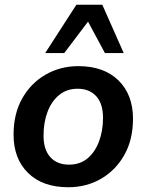

<svg xmlns="http://www.w3.org/2000/svg" viewBox="-20 -777 616 807"><path d="M267 10Q159 10 98 -50Q37 -110 37 -211Q37 -299 73.5 -363.5Q110 -428 172 -463.5Q234 -499 309 -499Q417 -499 478 -439Q539 -379 539 -278Q539 -190 502.5 -125.5Q466 -61 404.5 -25.5Q343 10 267 10ZM270 -85Q316 -85 347.5 -111Q379 -137 396 -182Q413 -227 413 -282Q413 -341 384.5 -372.5Q356 -404 306 -404Q261 -404 229 -378Q197 -352 180 -307.5Q163 -263 163 -207Q163 -148 191.5 -116.5Q220 -85 270 -85ZM170 -554 301 -757H410L500 -554H421L350 -686L250 -554Z"/></svg>

Font: Nunito Sans
Style: Bold Italic
Weight: 700
Italic angle: -9°
Designer: Vernon Adams
Foundry: Vernon Adams
Version: Version 3.006; ttfautohint (v1.8.3)